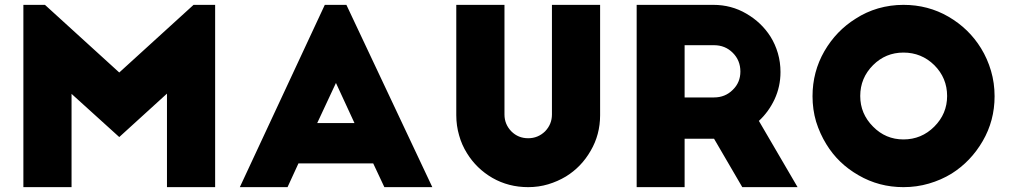

<svg xmlns="http://www.w3.org/2000/svg" viewBox="-20 -770 4174 790"><path d="M165 -750Q142.6 -750 76.2 -750Q76.2 -703.1 76.2 -561.5Q76.2 -421.9 76.2 0Q126 0 274.4 0Q274.4 -95.7 274.4 -383.8Q323.2 -339.8 470.7 -206.1Q519.5 -251 667 -384.8Q667 -289.1 667 0Q679.7 0 716.8 0Q753.9 0 865.2 0Q865.2 -187.5 865.2 -750Q842.8 -750 776.4 -750Q700.2 -680.7 470.7 -471.7Q394.5 -541 165 -750Z M1163.1 0Q1174.8 -24.4 1208 -97.7Q1285.2 -97.7 1515.6 -97.7Q1527.3 -73.2 1561.5 0Q1574.2 0 1610.4 0Q1647.5 0 1758.8 0Q1669.9 -187.5 1405.3 -750Q1382.8 -750 1316.4 -750Q1228.5 -562.5 966.8 0Q1015.6 0 1163.1 0ZM1362.3 -428.7Q1381.8 -387.7 1438.5 -263.7Q1400.4 -263.7 1285.2 -263.7Q1304.7 -305.7 1362.3 -428.7Z M2055.7 -750Q2005.9 -750 1857.4 -750Q1857.4 -737.3 1857.4 -700.2Q1857.4 -598.6 1857.4 -295.9Q1857.4 -252.9 1869.1 -212.9Q1879.9 -173.8 1901.4 -139.6Q1940.4 -76.2 2005.9 -38.1Q2072.3 0 2153.3 0Q2196.3 0 2235.4 -11.7Q2274.4 -23.4 2308.6 -43.9Q2372.1 -83 2410.2 -149.4Q2449.2 -215.8 2449.2 -295.9Q2449.2 -447.3 2449.2 -750Q2399.4 -750 2251 -750Q2251 -637.7 2251 -298.8Q2251 -258.8 2222.7 -229.5Q2193.4 -201.2 2153.3 -201.2Q2112.3 -201.2 2084 -229.5Q2055.7 -258.8 2055.7 -298.8Q2055.7 -449.2 2055.7 -750Z M3261.7 0Q3221.7 -68.4 3102.5 -272.5Q3142.6 -309.6 3167 -361.3Q3191.4 -414.1 3191.4 -473.6Q3191.4 -513.7 3180.7 -550.8Q3169.9 -587.9 3150.4 -619.1Q3113.3 -677.7 3050.8 -713.9Q2989.3 -750 2915 -750Q2810.5 -750 2599.6 -750Q2599.6 -703.1 2599.6 -561.5Q2599.6 -421.9 2599.6 0Q2648.4 0 2796.9 0Q2796.9 -49.8 2796.9 -199.2Q2827.1 -199.2 2918 -199.2Q2947.3 -149.4 3034.2 0Q3048.8 0 3090.8 0Q3133.8 0 3261.7 0ZM2796.9 -584Q2827.1 -584 2918 -584Q2963.9 -584 2995.1 -552.7Q3026.4 -521.5 3026.4 -475.6Q3026.4 -430.7 2995.1 -400.4Q2963.9 -369.1 2918 -369.1Q2877.9 -369.1 2796.9 -369.1Q2796.9 -422.9 2796.9 -584Z M3323.2 -374Q3323.2 -319.3 3337.9 -269.5Q3353.5 -219.7 3379.9 -176.8Q3428.7 -96.7 3512.7 -48.8Q3596.7 0 3697.3 0Q3752 0 3801.8 -14.6Q3852.5 -29.3 3895.5 -55.7Q3974.6 -105.5 4023.4 -189.5Q4072.3 -273.4 4072.3 -374Q4072.3 -428.7 4057.6 -478.5Q4043 -528.3 4016.6 -571.3Q3966.8 -652.3 3882.8 -701.2Q3798.8 -750 3697.3 -750Q3643.6 -750 3592.8 -735.4Q3543 -720.7 3501 -693.4Q3420.9 -643.6 3372.1 -559.6Q3323.2 -474.6 3323.2 -374ZM3877 -375Q3877 -301.8 3824.2 -249Q3771.5 -196.3 3697.3 -196.3Q3624 -196.3 3572.3 -249Q3519.5 -301.8 3519.5 -375Q3519.5 -449.2 3572.3 -502Q3624 -553.7 3697.3 -553.7Q3771.5 -553.7 3824.2 -502Q3877 -449.2 3877 -375Z"/></svg>

Font: Big John
Style: Regular
Weight: 400
Designer: Ion Lucin
Version: Version 1.000